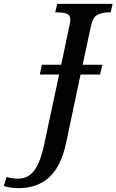

<svg xmlns="http://www.w3.org/2000/svg" viewBox="-168 -734 603 994"><path d="M-71 240Q-96 240 -113.5 237Q-131 234 -148 229L-134 182Q-123 186 -105.5 188.5Q-88 191 -75 191Q-42 191 -17 174.5Q8 158 27.5 118.5Q47 79 62 8L138 -348H38L49 -399H149L192 -604Q196 -620 196 -632Q196 -656 177.5 -663Q159 -670 130 -670H118L128 -714H415L405 -670H394Q362 -670 337.5 -658Q313 -646 303 -600L260 -399H362L350 -348H249L174 7Q148 128 86.5 184Q25 240 -71 240Z"/></svg>

Font: Noto Serif SemiCondensed Medium
Style: Italic
Weight: 500
Width: 4
Italic angle: -12°
Designer: Monotype Design Team
Foundry: Monotype Imaging Inc.
Version: Version 2.013